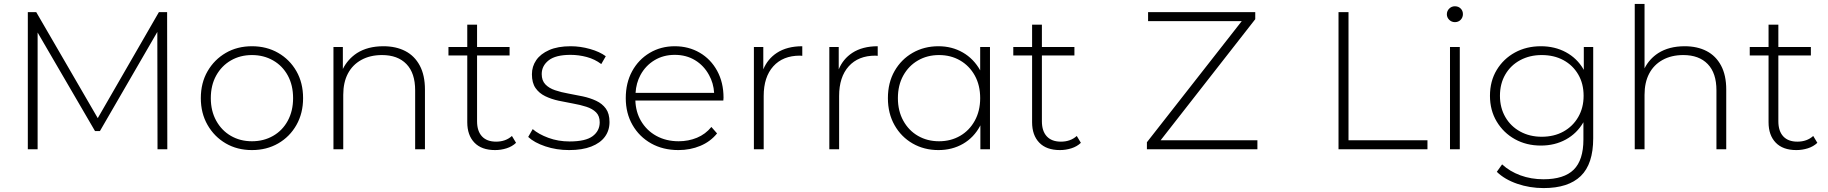

<svg xmlns="http://www.w3.org/2000/svg" viewBox="-20 -762 9329 980"><path d="M122 0V-700H165L479 -159L791 -700H833L834 0H784L783 -599L490 -93H465L172 -596V0Z M1266 4Q1191 4 1132.5 -30Q1074 -64 1039.5 -124Q1005 -184 1005 -261Q1005 -339 1039.5 -398.5Q1074 -458 1132.5 -492Q1191 -526 1266 -526Q1341 -526 1400 -492Q1459 -458 1493 -398.5Q1527 -339 1527 -261Q1527 -184 1493 -124Q1459 -64 1400 -30Q1341 4 1266 4ZM1266 -41Q1326 -41 1374 -68.5Q1422 -96 1449 -146Q1476 -196 1476 -261Q1476 -327 1449 -376.5Q1422 -426 1374 -453.5Q1326 -481 1266 -481Q1206 -481 1158.5 -453.5Q1111 -426 1083.5 -376.5Q1056 -327 1056 -261Q1056 -196 1083.5 -146Q1111 -96 1158.5 -68.5Q1206 -41 1266 -41Z M1937 -526Q2001 -526 2048.5 -501.5Q2096 -477 2122.5 -427.5Q2149 -378 2149 -305V0H2099V-301Q2099 -389 2054.5 -435Q2010 -481 1930 -481Q1869 -481 1824 -456Q1779 -431 1755.5 -386Q1732 -341 1732 -278V0H1682V-522H1730V-410Q1755 -460 1802 -491Q1857 -526 1937 -526Z M2507 4Q2438 4 2401.5 -34Q2365 -72 2365 -138V-479H2269V-522H2365V-636H2415V-522H2581V-479H2415V-143Q2415 -93 2440 -66Q2465 -39 2512 -39Q2561 -39 2593 -68L2614 -33Q2594 -14 2565.5 -5Q2537 4 2507 4Z M2885 4Q2820 4 2763.5 -15Q2707 -34 2676 -63L2699 -103Q2729 -77 2779 -58.5Q2829 -40 2887 -40Q2969 -40 3005 -67Q3041 -94 3041 -138Q3041 -170 3022.5 -188.5Q3004 -207 2973 -217Q2942 -227 2905 -233.5Q2868 -240 2831 -248Q2794 -256 2763 -271Q2732 -286 2713.5 -312.5Q2695 -339 2695 -383Q2695 -423 2717 -455Q2739 -487 2783 -506.5Q2827 -526 2893 -526Q2942 -526 2991.5 -512Q3041 -498 3072 -475L3049 -435Q3016 -460 2975 -471Q2934 -482 2892 -482Q2816 -482 2780.5 -454Q2745 -426 2745 -384Q2745 -351 2763.5 -331.5Q2782 -312 2813 -301.5Q2844 -291 2881 -284.5Q2918 -278 2955 -270Q2992 -262 3023 -247.5Q3054 -233 3072.5 -207.5Q3091 -182 3091 -139Q3091 -96 3067.5 -64Q3044 -32 2998 -14Q2952 4 2885 4Z M3443 4Q3364 4 3303.5 -30Q3243 -64 3208.5 -124Q3174 -184 3174 -261Q3174 -339 3206.5 -398.5Q3239 -458 3296 -492Q3353 -526 3424 -526Q3495 -526 3551.5 -493Q3608 -460 3640.5 -400.5Q3673 -341 3673 -263Q3673 -260 3672.5 -256.5Q3672 -253 3672 -249H3223Q3225 -191 3251 -146Q3280 -96 3330 -68.5Q3380 -41 3444 -41Q3494 -41 3537.5 -59Q3581 -77 3611 -114L3640 -81Q3606 -39 3554.5 -17.5Q3503 4 3443 4ZM3625 -288Q3622 -338 3599 -379Q3573 -427 3528 -454.5Q3483 -482 3424 -482Q3366 -482 3320.5 -454.5Q3275 -427 3249 -379Q3227 -338 3224 -288Z M3828 0V-522H3876V-408Q3898 -461 3945 -492Q3997 -526 4075 -526V-477Q4072 -477 4069 -477.5Q4066 -478 4063 -478Q3976 -478 3927 -423.5Q3878 -369 3878 -272V0Z M4213 0V-522H4261V-408Q4283 -461 4330 -492Q4382 -526 4460 -526V-477Q4457 -477 4454 -477.5Q4451 -478 4448 -478Q4361 -478 4312 -423.5Q4263 -369 4263 -272V0Z M4770 4Q4697 4 4638.5 -29.5Q4580 -63 4546 -123Q4512 -183 4512 -261Q4512 -340 4546 -399.5Q4580 -459 4638.5 -492.5Q4697 -526 4770 -526Q4839 -526 4894.5 -494Q4950 -462 4983 -403Q4983 -403 4983 -402V-522H5033V0H4984V-123Q4984 -122 4983 -120Q4951 -60 4895.5 -28Q4840 4 4770 4ZM4773 -41Q4833 -41 4880.5 -68.5Q4928 -96 4955.5 -146Q4983 -196 4983 -261Q4983 -327 4955.5 -376.5Q4928 -426 4880.5 -453.5Q4833 -481 4773 -481Q4713 -481 4665.5 -453.5Q4618 -426 4590.5 -376.5Q4563 -327 4563 -261Q4563 -196 4590.5 -146Q4618 -96 4665.5 -68.5Q4713 -41 4773 -41Z M5390 4Q5321 4 5284.5 -34Q5248 -72 5248 -138V-479H5152V-522H5248V-636H5298V-522H5464V-479H5298V-143Q5298 -93 5323 -66Q5348 -39 5395 -39Q5444 -39 5476 -68L5497 -33Q5477 -14 5448.5 -5Q5420 4 5390 4Z M5834 0V-36L6318 -654H5840V-700H6387V-664L5904 -46H6398V0Z M6812 0V-700H6863V-46H7266V0Z M7381 0V-522H7431V0ZM7406 -649Q7389 -649 7377 -661Q7365 -673 7365 -689Q7365 -706 7377 -718Q7389 -730 7406 -730Q7424 -730 7435.5 -718.5Q7447 -707 7447 -690Q7447 -673 7435.5 -661Q7424 -649 7406 -649Z M7859 198Q7788 198 7724 176Q7660 154 7620 115L7647 77Q7686 113 7740.5 133Q7795 153 7858 153Q7963 153 8012.5 104Q8062 55 8062 -50V-139Q8062 -138 8062 -138Q8029 -81 7972.5 -50Q7916 -19 7845 -19Q7771 -19 7712.5 -51.5Q7654 -84 7619.5 -141.5Q7585 -199 7585 -273Q7585 -348 7619.5 -405Q7654 -462 7712.5 -494Q7771 -526 7845 -526Q7916 -526 7972.5 -495.5Q8029 -465 8062 -409Q8063 -407 8064 -405V-522H8112V-56Q8112 75 8048.5 136.5Q7985 198 7859 198ZM7849 -64Q7912 -64 7960 -90.5Q8008 -117 8035.5 -164.5Q8063 -212 8063 -273Q8063 -335 8035.5 -382Q8008 -429 7960 -455Q7912 -481 7849 -481Q7788 -481 7739.5 -455Q7691 -429 7663.5 -382Q7636 -335 7636 -273Q7636 -212 7663.5 -164.5Q7691 -117 7739.5 -90.5Q7788 -64 7849 -64Z M8579 -526Q8643 -526 8690.5 -501.5Q8738 -477 8764.5 -427.5Q8791 -378 8791 -305V0H8741V-301Q8741 -389 8696.5 -435Q8652 -481 8572 -481Q8511 -481 8466 -456Q8421 -431 8397.5 -386Q8374 -341 8374 -278V0H8324V-742H8374V-413Q8398 -461 8444 -491Q8499 -526 8579 -526Z M9149 4Q9080 4 9043.5 -34Q9007 -72 9007 -138V-479H8911V-522H9007V-636H9057V-522H9223V-479H9057V-143Q9057 -93 9082 -66Q9107 -39 9154 -39Q9203 -39 9235 -68L9256 -33Q9236 -14 9207.5 -5Q9179 4 9149 4Z"/></svg>

Font: Montserrat Z Light
Style: Regular
Weight: 300
Designer: Julieta Ulanovsky
Foundry: Julieta Ulanovsky
Version: Version 8.000